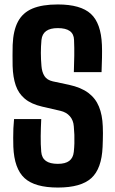

<svg xmlns="http://www.w3.org/2000/svg" viewBox="-20 -829 516 858"><path d="M238.6 9.1Q135.7 9.1 89.6 -33.1Q43.6 -75.2 39.6 -173Q39.1 -192.8 39 -213.7Q39 -234.6 39.8 -255.7Q40.7 -276.8 42.8 -296.8H164.3Q162.3 -257.9 161.9 -220.8Q161.4 -183.7 164.3 -150.5Q166.6 -123.3 184.9 -110Q203.2 -96.8 238.5 -96.8Q271.8 -96.8 289.4 -110Q307 -123.3 309.8 -150.5Q311.8 -168.9 312.4 -188.2Q313 -207.4 312.3 -226.7Q311.5 -246 309.8 -264.4Q308 -291.2 292.4 -309.4Q276.7 -327.6 249.7 -333.8L168.6 -352.5Q119.5 -363.9 91.2 -387.5Q62.8 -411.1 50.3 -447.5Q37.9 -483.8 36.4 -533.8Q35.9 -558.9 36 -581.6Q36.1 -604.3 36.6 -628.1Q39.1 -692.9 60.4 -732.7Q81.6 -772.5 125.1 -790.8Q168.7 -809.1 238.5 -809.1Q340.3 -809.1 385.9 -767.2Q431.6 -725.3 435.5 -627.8Q436.5 -603.4 435.8 -570.5Q435.2 -537.6 433.8 -506.8H310Q311.5 -544.7 311.9 -580.1Q312.4 -615.5 310.9 -650.4Q310.1 -677.2 292 -690.3Q273.9 -703.4 238.2 -703.4Q204.4 -703.4 186.2 -690.3Q168.1 -677.2 165.3 -650.4Q162.6 -621 162.6 -592.2Q162.7 -563.3 165.3 -533.8Q167.4 -506.9 178.7 -489.1Q190 -471.3 216.1 -465.4L288.5 -450Q342.1 -438.3 374.5 -414.1Q407 -389.8 422.2 -352.5Q437.5 -315.1 439.3 -264.4Q440 -250 440 -234.3Q440 -218.6 439.5 -202.9Q439.1 -187.3 438.5 -173Q434.5 -75.2 388.2 -33.1Q341.9 9.1 238.6 9.1Z"/></svg>

Font: Big Shoulders Text SC Thin
Style: Regular
Weight: 100
Designer: Patric King
Foundry: XO Type Co
Version: Version 2.002